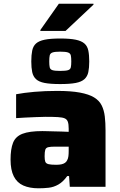

<svg xmlns="http://www.w3.org/2000/svg" viewBox="-20 -1009 647 1037"><path d="M188 8Q140 8 106 -7Q72 -22 54.5 -56.5Q37 -91 37 -147Q37 -204 50.5 -238Q64 -272 101.5 -286.5Q139 -301 209 -301Q217 -301 233.5 -300.5Q250 -300 271 -299.5Q292 -299 312.5 -298.5Q333 -298 351 -297V-314Q351 -338 346.5 -351Q342 -364 330 -369.5Q318 -375 293 -376.5Q268 -378 226 -378Q202 -378 173.5 -376.5Q145 -375 117 -374Q89 -373 67 -371V-500Q109 -508 165.5 -513Q222 -518 289 -518Q363 -518 411.5 -509Q460 -500 488 -483Q516 -466 529 -440Q542 -414 546 -380Q550 -346 550 -304V0H357L353 -58H343Q321 -27 295.5 -12.5Q270 2 243 5Q216 8 188 8ZM283 -119Q300 -119 311.5 -121.5Q323 -124 331 -129.5Q339 -135 343 -144Q348 -153 349.5 -165.5Q351 -178 351 -194V-217H278Q253 -217 240.5 -214Q228 -211 224.5 -200Q221 -189 221 -165Q221 -146 224.5 -136Q228 -126 241.5 -122.5Q255 -119 283 -119ZM305 -555Q252 -555 221 -561Q190 -567 174.5 -581.5Q159 -596 154 -619.5Q149 -643 149 -677Q149 -712 154 -736Q159 -760 174.5 -774Q190 -788 221 -794.5Q252 -801 305 -801Q358 -801 389 -794.5Q420 -788 436 -774Q452 -760 457 -736Q462 -712 462 -677Q462 -643 457 -619.5Q452 -596 436 -581.5Q420 -567 389 -561Q358 -555 305 -555ZM305 -626Q335 -626 347.5 -630Q360 -634 362.5 -645.5Q365 -657 365 -677Q365 -698 362.5 -709.5Q360 -721 347.5 -725.5Q335 -730 305 -730Q276 -730 263.5 -725.5Q251 -721 248.5 -709.5Q246 -698 246 -677Q246 -657 248.5 -645.5Q251 -634 263.5 -630Q276 -626 305 -626ZM198 -842V-847L298 -989H485V-984L334 -842Z"/></svg>

Font: Saira SemiExpanded ExtraBold
Style: Regular
Weight: 800
Width: 6
Designer: Hector Gatti with collaboration of the Omnibus-Type team
Foundry: Omnibus-Type
Version: Version 1.101